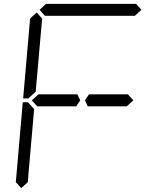

<svg xmlns="http://www.w3.org/2000/svg" viewBox="-20 -1020 856 995"><path d="M381 -531 396 -500 375 -469H374H353H352H242H178H173L145 -500L179 -531H184H231H358H359H380ZM136 -924 170 -955 198 -924V-918L194 -875L165 -545L127 -510H100ZM124 -76 90 -45 62 -76 98 -490H125L157 -455L128 -125L125 -83ZM185 -969 219 -1000H685L713 -969L679 -938H658H477H415H234H213ZM671 -500 637 -469H635H632H458H456H436H435L420 -500L441 -531H464H587H643L659 -513Z"/></svg>

Font: DSEG14 Classic
Style: Light Italic
Weight: 300
Designer: Keshikan(Twitter:@keshinomi_88pro)
Version: Version 0.46